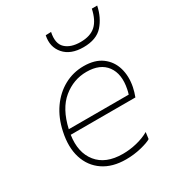

<svg xmlns="http://www.w3.org/2000/svg" viewBox="-177 -843 886 963"><g transform="rotate(-30 265.5 -362.0)"><path d="M271.5 9Q193 9 140.8 -26.5Q88.5 -62 68.5 -125Q48.5 -188 66.5 -271Q81.5 -342 118 -394Q154.5 -446 206.5 -474.5Q258.5 -503 319.5 -503Q384.5 -503 424.5 -473.2Q464.5 -443.5 478.8 -394.5Q493 -345.5 481.5 -288Q479.5 -277 475 -262.2Q470.5 -247.5 466.5 -237H92Q77.5 -141 125 -82Q172.5 -23 271.5 -23Q312 -23 352.2 -32.8Q392.5 -42.5 424.5 -61L419.5 -23Q402.5 -12 360 -1.5Q317.5 9 271.5 9ZM317.5 -471Q242.5 -471 182 -421.5Q121.5 -372 97.5 -266H444.5Q449 -279.5 451.5 -293Q468 -374 432.2 -422.5Q396.5 -471 317.5 -471ZM368 -585Q294 -585 257 -627.5Q220 -670 233 -732L264.5 -733Q251.5 -671.5 281.5 -643.2Q311.5 -615 368 -615Q425 -615 456 -643.2Q487 -671.5 500 -732H531Q518 -669.5 480.8 -627.2Q443.5 -585 368 -585Z"/></g></svg>

Font: Commissioner Thin
Style: Italic
Weight: 100
Italic angle: -12°
Designer: Kostas Bartsokas
Foundry: Kostas Bartsokas
Version: Version 1.000; ttfautohint (v1.8.3)